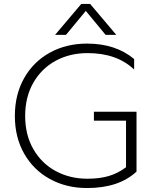

<svg xmlns="http://www.w3.org/2000/svg" viewBox="-20 -934 764 969"><path d="M390 -914H435L567 -758H513L413 -879L313 -758H258ZM55 -349Q55 -457 102 -540Q149 -623 232 -668.5Q315 -714 419 -714Q564 -714 657 -636V-583Q570 -666 422 -666Q332 -666 260.5 -627Q189 -588 148 -516Q107 -444 107 -349Q107 -253 148.5 -181Q190 -109 261.5 -70.5Q333 -32 421 -32Q482 -32 528.5 -45.5Q575 -59 616 -90V-325H454V-370H669V-68Q580 15 419 15Q315 15 232 -30.5Q149 -76 102 -158.5Q55 -241 55 -349Z"/></svg>

Font: Prompt ExtraLight
Style: Regular
Weight: 275
Designer: Katatrad Team
Foundry: CadsonDemak
Version: Version 1.000